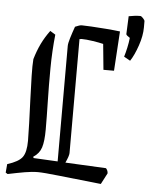

<svg xmlns="http://www.w3.org/2000/svg" viewBox="-51 -707 595 760"><g transform="rotate(5 246.5 -327.0)"><path d="M147 -562Q140 -496 139.5 -427.5Q139 -359 140.5 -296Q142 -233 142 -184Q142 -138 134 -113Q126 -88 102 -73L104 -68L200 -63V-522Q200 -532 206.5 -553.5Q213 -575 222 -600Q240 -608 248 -608Q260 -608 287 -606.5Q314 -605 345.5 -602.5Q377 -600 401 -597L391 -440H349L339 -542Q323 -546 296.5 -550Q270 -554 253 -554Q248 -554 244 -553V-100Q244 -89 231 -61L393 -53Q401 -44 401 -33L378 11Q275 0 211.5 -7Q148 -14 126 -14Q103 -14 74 -9Q45 -4 7 4L-1 -1L2 -35Q47 -49 61.5 -69Q76 -89 76 -134Q76 -159 74.5 -203.5Q73 -248 71 -297.5Q69 -347 68 -390.5Q67 -434 69 -458Q79 -492 92.5 -520Q106 -548 126 -575ZM451 -485 426 -499Q431 -515 435.5 -535.5Q440 -556 442 -575Q436 -579 431.5 -582.5Q427 -586 427 -589L430 -660Q441 -662 452 -663.5Q463 -665 476 -665Q480 -665 487 -657.5Q494 -650 494 -646V-621Q494 -588 480.5 -548.5Q467 -509 451 -485Z"/></g></svg>

Font: Grenze Gotisch Light
Style: Regular
Weight: 300
Designer: Renata Polastri
Foundry: Omnibus-Type
Version: Version 1.001